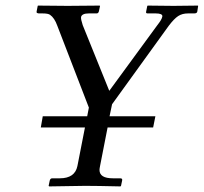

<svg xmlns="http://www.w3.org/2000/svg" viewBox="-20 -666 729 687"><path d="M365 -210 338 -72Q336 -62 336 -58Q336 -28 384 -28H410Q419 -28 417 -20L413 -1L411 1Q324 -1 285 -1L156 1L154 -1L158 -20Q160 -28 167 -28H194Q248 -28 257 -72L284 -210H126L133 -250H292L298 -281L185 -574Q175 -602 159 -613Q152 -618 132 -618H120Q116 -618 113 -619.5Q110 -621 111 -625L115 -645L116 -646Q209 -645 222 -645L336 -646L338 -645L334 -626Q332 -618 326 -618H298Q273 -618 270 -605Q269 -597 276 -576L371 -341L543 -576Q558 -595 560 -604Q561 -606 561 -608Q561 -618 537 -618H508Q501 -618 503 -625L507 -645L509 -646Q588 -645 601 -645L688 -646L689 -645L686 -625Q685 -618 675 -618H653Q632 -618 617.5 -608.5Q603 -599 584 -574L381 -293L372 -250H536L528 -210Z"/></svg>

Font: Linux Libertine O
Style: Italic
Weight: 400
Italic angle: -12°
Designer: Philipp H. Poll
Foundry: Philipp H. Poll
Version: Version 5.1.6